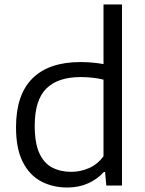

<svg xmlns="http://www.w3.org/2000/svg" viewBox="-20 -828 646 857"><path d="M280.5 9Q216 9 164 -18.2Q112 -45.5 81.8 -104.8Q51.5 -164 51.5 -260Q51.5 -405.5 125 -478.2Q198.5 -551 339 -551Q366.5 -551 393.2 -548.5Q420 -546 442 -542V-808H524.5V0H454.5L449 -60.5H443.5Q416 -29 374 -10Q332 9 280.5 9ZM298.5 -61Q338 -61 376.2 -77.2Q414.5 -93.5 442 -130.5V-472.5Q421 -478 394 -481Q367 -484 340 -484Q237.5 -484 186.2 -432.2Q135 -380.5 135 -267Q135 -189.5 155.5 -144.5Q176 -99.5 213 -80.2Q250 -61 298.5 -61Z"/></svg>

Font: Encode Sans SmExp
Style: Regular
Weight: 400
Width: 6
Designer: Multiple Designers
Foundry: Impallari Type
Version: Version 3.002; ttfautohint (v1.8.3) -l 8 -r 50 -G 200 -x 14 